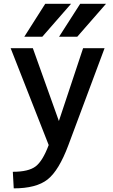

<svg xmlns="http://www.w3.org/2000/svg" viewBox="-20 -781 607 1030"><path d="M222.7 -760.7H361.3L207 -584H110.4ZM410.2 -760.7H548.8L394.5 -584H296.9ZM295.9 -131.8 425.8 -522.5H541L346.7 -2Q295.9 133.8 235.4 181.6Q174.8 229.5 53.7 229.5L48.8 140.6Q132.8 140.6 170.9 111.8Q209 83 241.2 -2.9L37.1 -522.5H156.2Z"/></svg>

Font: Gen Shin Gothic Medium
Style: Regular
Weight: 500
Designer: [Source Han Sans]
Ryoko NISHIZUKA  (kana & ideographs); Paul D. Hunt (Latin, Greek & Cyrillic); Wenlong ZHANG  (bopomofo
Version: Version 1.002.20150607